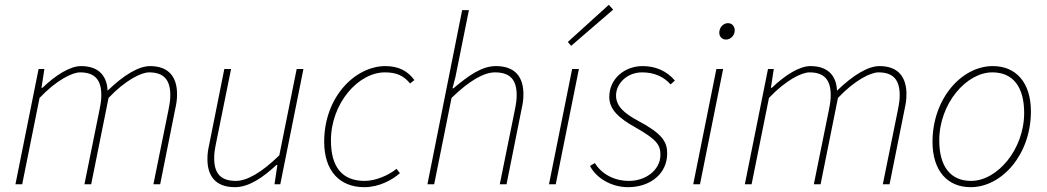

<svg xmlns="http://www.w3.org/2000/svg" viewBox="-20 -764 4340 796"><path d="M44 0H72L144 -358C214 -432 280 -464 312 -464C374 -464 400 -432 400 -370C400 -350 398 -336 392 -306L330 0H358L430 -358C500 -432 566 -464 598 -464C660 -464 686 -432 686 -370C686 -350 684 -336 678 -306L616 0H644L706 -310C712 -338 714 -350 714 -374C714 -442 682 -490 602 -490C556 -490 494 -454 426 -388C424 -442 396 -490 316 -490C270 -490 210 -452 156 -400H152L164 -478H140Z M954 12C1012 12 1070 -28 1126 -80H1130L1118 0H1142L1238 -478H1210L1138 -120C1062 -46 1002 -14 958 -14C894 -14 868 -46 868 -108C868 -128 870 -142 876 -172L938 -478H910L848 -168C842 -140 840 -128 840 -104C840 -36 872 12 954 12Z M1490 12C1552 12 1606 -18 1638 -46L1624 -64C1592 -38 1538 -14 1492 -14C1398 -14 1352 -72 1352 -182C1352 -334 1464 -464 1576 -464C1624 -464 1654 -450 1680 -418L1698 -432C1672 -468 1634 -490 1578 -490C1454 -490 1324 -364 1324 -176C1324 -56 1388 12 1490 12Z M1752 0H1780L1852 -358C1928 -432 1988 -464 2032 -464C2096 -464 2122 -432 2122 -370C2122 -350 2120 -336 2114 -306L2052 0H2080L2142 -310C2148 -338 2150 -350 2150 -374C2150 -442 2118 -490 2036 -490C1978 -490 1924 -452 1860 -398H1856L1868 -444L1924 -722H1896Z M2256 0H2284L2380 -478H2352ZM2348 -574 2522 -724 2504 -744 2334 -590Z M2584 12C2674 12 2746 -42 2746 -128C2746 -176 2726 -210 2624 -264C2568 -294 2534 -324 2534 -368C2534 -418 2580 -464 2642 -464C2692 -464 2732 -446 2760 -414L2778 -430C2744 -470 2698 -490 2644 -490C2570 -490 2506 -438 2506 -362C2506 -310 2546 -274 2614 -236C2702 -186 2718 -164 2718 -122C2718 -60 2658 -14 2588 -14C2522 -14 2472 -46 2446 -88L2426 -76C2452 -26 2514 12 2584 12Z M2854 0H2882L2978 -478H2950ZM2990 -600C3008 -600 3026 -616 3026 -638C3026 -656 3014 -668 2998 -668C2980 -668 2962 -652 2962 -628C2962 -612 2974 -600 2990 -600Z M3068 0H3096L3168 -358C3238 -432 3304 -464 3336 -464C3398 -464 3424 -432 3424 -370C3424 -350 3422 -336 3416 -306L3354 0H3382L3454 -358C3524 -432 3590 -464 3622 -464C3684 -464 3710 -432 3710 -370C3710 -350 3708 -336 3702 -306L3640 0H3668L3730 -310C3736 -338 3738 -350 3738 -374C3738 -442 3706 -490 3626 -490C3580 -490 3518 -454 3450 -388C3448 -442 3420 -490 3340 -490C3294 -490 3234 -452 3180 -400H3176L3188 -478H3164Z M4004 12C4134 12 4254 -124 4254 -302C4254 -422 4192 -490 4096 -490C3966 -490 3846 -354 3846 -176C3846 -56 3908 12 4004 12ZM4006 -14C3922 -14 3874 -72 3874 -182C3874 -334 3986 -464 4094 -464C4178 -464 4226 -406 4226 -296C4226 -144 4114 -14 4006 -14Z"/></svg>

Font: Source Sans Pro ExtraLight
Style: Italic
Weight: 200
Italic angle: -11°
Designer: Paul D. Hunt
Foundry: Adobe Systems Incorporated
Version: Version 3.006;hotconv 1.0.111;makeotfexe 2.5.65597